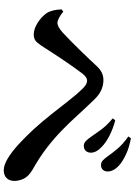

<svg xmlns="http://www.w3.org/2000/svg" viewBox="135 -906 729 1040"><g transform="rotate(90 500.0 -385.5)"><path d="M720.2 -513.9Q704.8 -536.9 681.7 -568.3Q658.6 -599.6 620.6 -631.1L631 -644.8Q675.6 -633.1 713.6 -613.9Q751.5 -594.7 774.6 -571.9Q807.3 -541.7 806.5 -511.3Q806.2 -495.5 796.5 -484.9Q786.7 -474.4 768.5 -474.4Q755.8 -474.4 744.4 -484.6Q733.1 -494.9 720.2 -513.9ZM822.3 -609.1Q807.6 -629.9 784.2 -657.9Q760.7 -685.8 718.4 -716.1L728.7 -729.7Q776.6 -720.5 811.6 -704.8Q846.7 -689 869.5 -670.6Q908.3 -638.6 908.3 -603.6Q908.3 -587.3 898.9 -577.5Q889.6 -567.6 873.3 -567.6Q858.6 -567.6 847.8 -578.1Q836.9 -588.5 822.3 -609.1ZM30.5 -354.6 42.6 -363.3Q59.9 -348.7 76.5 -340.1Q93.2 -331.6 102.8 -331.6Q114.3 -331.6 127 -338.6Q139.7 -345.6 157.6 -361.7Q176.8 -379.1 201.8 -404Q226.8 -428.8 253.1 -455.7Q279.4 -482.7 301.1 -505.5Q322.8 -528.2 334.2 -540.9Q352.5 -561.2 371.6 -571Q390.6 -580.7 413.4 -580.7Q441.4 -580.7 468.1 -568.7Q494.9 -556.8 522 -527.7Q565.4 -483 604.4 -439.9Q643.5 -396.9 685.5 -356Q727.5 -315 778.4 -275.5Q829.3 -235.9 895.9 -198.3Q933.7 -176.7 946.6 -150.6Q959.5 -124.5 959.5 -97.4Q959.5 -72 944.2 -56.4Q929 -40.8 901.7 -40.8Q874.3 -40.8 838 -62.4Q801.8 -84.1 761.1 -121.4Q720.3 -158.8 678.1 -204.6Q635.8 -251.4 597.1 -300.4Q558.4 -349.4 524.4 -393Q490.4 -436.7 461.8 -465.9Q447.8 -480.6 436.8 -486.5Q425.9 -492.3 416.3 -492.3Q407.3 -492.3 397.8 -486.2Q388.3 -480.1 377.1 -465.6Q364.8 -449.9 346.4 -423.8Q328 -397.8 308.2 -368.9Q288.4 -339.9 271 -312.9Q253.5 -285.8 241.5 -267.1Q225.4 -240.9 209.9 -222.1Q194.5 -203.2 167 -203.2Q137.1 -203.2 103.9 -223.8Q70.7 -244.4 50.8 -273Q40.9 -288.3 36 -309.1Q31.1 -330 30.5 -354.6Z"/></g></svg>

Font: Early Summer Mincho VF
Style: Regular
Weight: 250
Designer: GuiWonder
Version: Version 1.002